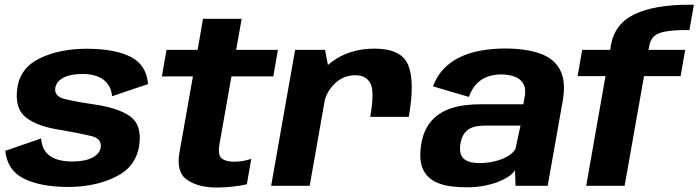

<svg xmlns="http://www.w3.org/2000/svg" viewBox="-20 -810 3045 837"><path d="M276.5 5Q394.5 5 483.8 -38.8Q573 -82.5 587 -176.5Q599.5 -266 546.8 -303.2Q494 -340.5 385.5 -355.5Q307.5 -367 261.8 -378.5Q216 -390 221 -426Q225 -454 255.5 -470.8Q286 -487.5 340.5 -487.5Q398.5 -487.5 431.8 -461.8Q465 -436 468.5 -390.5L625.5 -443.5Q618.5 -528 548.5 -562.8Q478.5 -597.5 359 -597.5Q240 -597.5 154.2 -556.2Q68.5 -515 55.5 -426.5Q42.5 -336.5 94.2 -297Q146 -257.5 247.5 -243Q329.5 -229 377.2 -217.2Q425 -205.5 419 -167.5Q415 -140 383 -123Q351 -106 295 -106Q231.5 -106 197 -130.8Q162.5 -155.5 159.5 -206.5L3 -152.5Q12 -66 85.8 -30.5Q159.5 5 276.5 5Z M924 7.5Q991.5 7.5 1056 -6.5L1075.5 -117.5Q1038 -105 1000.5 -105Q964 -105 946.2 -119.8Q928.5 -134.5 937 -183L989 -477H1171.5L1191.5 -592.5H1009.5L1033.5 -728H865L841.5 -592.5H706L685.5 -477H821L762.5 -146Q747 -59 796 -25.8Q845 7.5 924 7.5Z M1594 -300.5H1762Q1789 -453.5 1759.8 -525.8Q1730.5 -598 1613 -598Q1504 -598 1427 -540.8Q1350 -483.5 1335 -399.5L1393 -361Q1401.5 -408.5 1439 -445.2Q1476.5 -482 1529.5 -482Q1575.5 -482 1594.5 -447.2Q1613.5 -412.5 1594 -300.5ZM1162 0H1330L1416.5 -490L1397 -592.5H1266.5Z M2015 6.5Q2055 6.5 2089.5 0Q2124 -6.5 2151.5 -17.2Q2179 -28 2198 -41.2Q2217 -54.5 2225 -68L2227.5 0H2367.5L2433 -369.5Q2448 -455.5 2421.5 -505.5Q2395 -555.5 2333.2 -577Q2271.5 -598.5 2182 -598.5Q2125 -598.5 2074.8 -589.2Q2024.5 -580 1983.8 -560.2Q1943 -540.5 1913.5 -509.2Q1884 -478 1867.5 -433.5L2024 -387.5Q2037 -423.5 2058 -445Q2079 -466.5 2106.2 -476Q2133.5 -485.5 2164.5 -485.5Q2198.5 -485.5 2224.8 -475.5Q2251 -465.5 2263 -442Q2275 -418.5 2265.5 -378.5L2261.5 -355.5H2074.5Q2040.5 -355.5 2006.2 -351.2Q1972 -347 1940.8 -336Q1909.5 -325 1883.8 -305Q1858 -285 1840.2 -253.8Q1822.5 -222.5 1815.5 -177Q1808.5 -130 1815.8 -97.5Q1823 -65 1841.8 -44.5Q1860.5 -24 1887.8 -12.8Q1915 -1.5 1947.8 2.5Q1980.5 6.5 2015 6.5ZM2071.5 -99Q2053 -99 2036 -102.2Q2019 -105.5 2006.5 -114.2Q1994 -123 1988.5 -139.2Q1983 -155.5 1987 -182Q1991 -208 2001.2 -224Q2011.5 -240 2026.5 -248.5Q2041.5 -257 2059.8 -259.8Q2078 -262.5 2098 -262.5H2249L2227.5 -162.5Q2221 -148.5 2205.2 -136.8Q2189.5 -125 2167.8 -116.5Q2146 -108 2121 -103.5Q2096 -99 2071.5 -99Z M2535.5 0H2703L2787.5 -478H2947L2967 -592.5H2807L2811 -612Q2818 -652 2854.2 -665.5Q2890.5 -679 2969 -679H2985.5L3005 -789.5H2984.5Q2835 -789.5 2747.5 -748.5Q2660 -707.5 2643 -612.5L2640.5 -592.5H2518L2498 -478H2619.5Z"/></svg>

Font: Anybody UltraCondensed Thin
Style: Bold Italic
Weight: 700
Italic angle: -10°
Version: Version 1.111